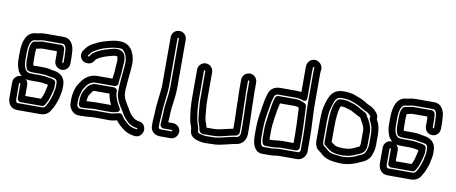

<svg xmlns="http://www.w3.org/2000/svg" viewBox="-69 -1017 3288 1383"><g transform="rotate(10 1575.0 -325.0)"><path d="M281 -180V-171C281 -169 280 -164 278 -157C270 -129 269 -105 250 -72H135V-153C135 -168 128 -182 118 -192C132 -188 147 -188 162 -188H217C242 -188 259 -183 281 -180ZM93 38H264C295 38 323 24 338 -4C347 -18 358 -37 366 -61L371 -75C374 -83 380 -97 382 -115C383 -124 391 -147 391 -171V-194C391 -252 354 -282 301 -288C295 -289 291 -289 289 -290C266 -296 248 -298 217 -298H162H154C152 -305 151 -317 151 -330V-373C151 -396 152 -412 154 -421C167 -423 178 -426 193 -429H303C303 -425 304 -421 305 -414V-358C305 -327 331 -303 361 -303C392 -303 415 -329 415 -358V-400V-401L413 -438C413 -484 391 -539 334 -539H201C182 -539 163 -536 141 -531C139 -531 137 -530 134 -530H132C65 -525 41 -458 41 -373V-330C41 -296 45 -272 58 -241C64 -228 74 -217 86 -208H80C50 -208 25 -183 25 -153V-38C25 0 48 38 93 38ZM353 -435V-447C353 -465 341 -479 326 -479H191H187C160 -475 150 -470 137 -470C126 -470 117 -461 114 -454C102 -434 101 -410 101 -373V-330C101 -307 104 -287 111 -269C117 -253 134 -248 162 -248H217C246 -248 256 -246 277 -241C283 -240 289 -239 296 -238C333 -234 341 -226 341 -194V-171C341 -159 334 -141 332 -121C331 -116 326 -101 323 -91L318 -77C311 -57 305 -46 295 -29C288 -18 284 -12 264 -12H93C82 -12 77 -14 75 -39V-153C75 -155 78 -158 80 -158C83 -158 85 -154 85 -153V-47C85 -32 99 -22 110 -22H265C275 -22 283 -28 287 -36C293 -47 302 -60 309 -80C322 -118 320 -119 327 -144C330 -154 331 -162 331 -171V-200C331 -210 325 -218 317 -222C301 -230 282 -230 278 -231C259 -235 240 -238 217 -238H162C142 -238 131 -239 123 -243C101 -254 92 -288 92 -311C92 -317 91 -323 91 -330V-373C91 -457 113 -478 135 -480C142 -480 147 -481 153 -482C171 -487 188 -489 201 -489H334C348 -489 363 -476 363 -437V-436L365 -399V-358C365 -355 363 -353 361 -353C358 -353 355 -356 355 -358V-416C355 -422 353 -433 353 -435Z M781 -279C781 -307 790 -346 790 -381L794 -437V-441C792 -466 791 -486 776 -501C746 -531 703 -519 669 -508C625 -497 587 -480 561 -460C555 -455 549 -449 545 -442L539 -433C534 -428 526 -433 530 -438L538 -449C547 -462 557 -471 568 -477C595 -493 617 -503 630 -507C684 -524 718 -528 739 -528C763 -528 764 -527 778 -513C791 -500 801 -476 804 -442C804 -401 797 -359 794 -317C793 -298 788 -251 789 -236V-216C789 -161 826 -113 841 -89L855 -65C864 -50 871 -41 879 -33L894 -17C910 -1 932 10 954 14L968 16C972 17 973 26 966 25L952 23C911 15 901 1 872 -25C866 -30 858 -40 849 -55C844 -64 834 -69 824 -67C798 -63 780 -55 759 -55H670C621 -56 604 -51 572 -51C534 -51 534 -47 524 -58C517 -65 515 -71 515 -77V-112C515 -128 529 -180 532 -186C538 -196 542 -202 548 -211C567 -241 590 -254 624 -254H756C771 -254 781 -268 781 -279ZM732 -304H624C574 -304 533 -280 506 -237C501 -228 495 -220 490 -212C477 -192 465 -143 465 -112V-77C465 -57 474 -38 488 -23C516 6 546 -1 572 -1C611 -1 625 -7 669 -6C692 -6 722 -5 759 -5C782 -5 800 -10 816 -14C823 -4 831 5 839 12C864 34 888 62 944 73L958 75C993 81 1016 53 1020 28C1024 4 1011 -28 976 -34L962 -36C954 -38 937 -46 930 -53L914 -68C911 -71 905 -78 897 -91L883 -115C865 -144 839 -182 839 -216C839 -223 838 -230 838 -238C838 -244 843 -294 844 -314C847 -353 854 -397 854 -443V-445C849 -516 815 -578 740 -578C709 -580 669 -571 615 -554C596 -548 572 -537 543 -521C525 -511 511 -497 498 -479L490 -468C481 -456 478 -441 480 -427C488 -376 556 -367 580 -405L587 -415C589 -418 592 -421 592 -421C610 -435 643 -450 682 -460H684C719 -472 734 -470 739 -467C740 -463 742 -455 744 -439L740 -384V-382C740 -359 735 -334 732 -304ZM754 -244H624C595 -244 570 -228 556 -204C546 -188 535 -176 529 -145C526 -130 525 -121 525 -112V-85C525 -75 532 -58 553 -60C558 -61 564 -61 572 -61C603 -61 624 -67 648 -66C658 -66 667 -65 675 -65H759C776 -65 791 -69 800 -71C800 -71 839 -76 816 -110C800 -134 788 -160 781 -191C779 -199 779 -206 779 -208V-219C779 -234 765 -244 754 -244ZM755 -115H675H649C637 -115 575 -111 575 -112C575 -113 576 -122 579 -136C583 -160 584 -153 600 -178C607 -191 612 -194 624 -194H730C734 -164 743 -139 755 -115Z M1222 -9C1222 -7 1219 -4 1217 -4H1149C1129 -4 1130 -4 1124 -10C1121 -13 1121 -13 1121 -17V-51L1125 -109V-111C1125 -171 1143 -266 1143 -323V-671C1143 -674 1144 -676 1148 -676C1151 -676 1153 -675 1153 -671V-323C1153 -242 1135 -197 1135 -113L1132 -68C1131 -62 1131 -57 1131 -52V-39C1131 -24 1145 -14 1156 -14H1217C1219 -14 1222 -11 1222 -9ZM1272 -9C1272 -39 1247 -64 1217 -64H1182L1185 -110V-112C1185 -189 1203 -232 1203 -323V-671C1203 -701 1179 -726 1148 -726C1118 -726 1093 -702 1093 -671V-323C1093 -275 1075 -179 1075 -112L1071 -54V-52V-17C1071 -1 1078 16 1090 27C1108 45 1129 46 1149 46H1217C1247 46 1272 21 1272 -9Z M1706 -369C1704 -345 1708 -334 1708 -318V-288L1710 -223L1712 -150V-78C1712 -61 1698 -47 1690 -46C1646 -42 1566 -17 1540 -15C1530 -14 1520 -14 1509 -14C1482 -14 1464 -12 1450 -15C1416 -21 1407 -26 1405 -35C1404 -44 1404 -51 1401 -63L1397 -77C1393 -93 1389 -98 1386 -113C1376 -163 1371 -216 1371 -272V-474C1371 -476 1374 -479 1376 -479C1378 -479 1381 -476 1381 -474V-272C1381 -228 1385 -194 1388 -165C1389 -155 1390 -146 1391 -139L1394 -117C1399 -91 1408 -81 1413 -49C1414 -44 1417 -38 1420 -35C1438 -17 1459 -24 1464 -24H1509C1547 -24 1576 -31 1601 -37L1623 -43C1644 -48 1662 -51 1683 -56C1694 -59 1702 -70 1702 -80V-150L1700 -225L1698 -289V-317L1696 -370V-457C1696 -459 1699 -462 1701 -462C1703 -462 1706 -459 1706 -457ZM1756 -368V-457C1756 -487 1731 -512 1701 -512C1671 -512 1646 -487 1646 -457V-370L1648 -317V-289L1650 -223L1652 -150V-100C1639 -97 1625 -94 1611 -91L1589 -86C1564 -80 1541 -74 1509 -74H1464H1460C1457 -89 1453 -104 1447 -116C1446 -118 1445 -120 1444 -126L1440 -147C1439 -152 1439 -159 1438 -169C1435 -199 1431 -231 1431 -272V-474C1431 -504 1406 -529 1376 -529C1346 -529 1321 -504 1321 -474V-272C1321 -213 1326 -157 1336 -104C1340 -84 1345 -75 1349 -64L1352 -51C1353 -45 1354 -40 1355 -28C1361 21 1415 30 1442 35C1466 39 1486 36 1509 36C1521 36 1533 36 1544 35C1582 33 1657 10 1695 4C1737 -1 1762 -41 1762 -78V-150L1760 -225L1758 -288V-318C1758 -343 1756 -352 1756 -368Z M2012 -14C1987 -14 1956 -8 1948 -8H1889C1878 -8 1862 -15 1862 -79V-116C1862 -161 1865 -199 1870 -229C1879 -280 1886 -335 1893 -355C1902 -380 1899 -398 1934 -398H2054C2075 -398 2092 -395 2105 -390C2105 -390 2139 -373 2139 -413V-599C2139 -631 2141 -637 2143 -638C2155 -648 2149 -609 2149 -599V-381C2149 -297 2157 -214 2157 -137V-30C2157 -24 2146 -14 2143 -14ZM2012 36H2143C2178 36 2207 3 2207 -30V-137C2207 -217 2199 -301 2199 -381V-599C2199 -609 2200 -619 2201 -626C2207 -673 2152 -710 2111 -678C2083 -656 2089 -622 2089 -599V-445C2080 -446 2066 -448 2054 -448H1934C1897 -448 1865 -430 1853 -395C1850 -388 1849 -380 1846 -371C1835 -340 1830 -287 1821 -237C1815 -203 1812 -163 1812 -116V-79C1812 -15 1831 42 1889 42H1948C1967 42 1994 36 2012 36ZM1901 -18H1948C1967 -18 2002 -24 2012 -24H2122C2137 -24 2147 -38 2147 -49V-143C2147 -179 2144 -247 2139 -349C2139 -358 2132 -367 2125 -370C2100 -382 2086 -388 2054 -388H1932C1921 -388 1911 -380 1908 -371C1897 -339 1890 -284 1885 -254C1877 -203 1872 -163 1872 -133V-77C1872 -51 1875 -18 1901 -18ZM1951 -338H2054C2078 -338 2077 -335 2090 -331C2095 -240 2097 -176 2097 -144V-74H2012C1993 -74 1958 -68 1948 -68H1922V-77V-133C1922 -183 1938 -282 1951 -338Z M2609 -333C2619 -314 2628 -291 2629 -286C2633 -263 2635 -246 2635 -242V-159C2635 -139 2625 -107 2621 -100C2615 -88 2601 -76 2573 -67C2572 -67 2571 -65 2570 -65C2525 -42 2483 -35 2441 -39C2384 -45 2368 -47 2344 -69C2333 -79 2324 -86 2316 -91C2315 -92 2306 -104 2306 -118V-233C2306 -295 2309 -336 2313 -352C2325 -400 2337 -430 2343 -436C2356 -451 2363 -453 2391 -453C2416 -453 2418 -451 2439 -448C2441 -448 2448 -446 2457 -443C2486 -433 2508 -423 2520 -416C2541 -404 2554 -396 2564 -392C2581 -385 2592 -378 2600 -368L2607 -360C2609 -358 2610 -358 2608 -353C2605 -346 2606 -339 2609 -333ZM2658 -347C2661 -363 2656 -379 2645 -392L2638 -400C2624 -416 2606 -429 2583 -438C2579 -439 2566 -447 2546 -459C2529 -469 2505 -479 2474 -490C2463 -494 2454 -497 2445 -498C2430 -500 2420 -503 2391 -503C2305 -503 2284 -448 2264 -364C2258 -339 2256 -297 2256 -233V-118C2256 -91 2267 -62 2290 -48C2294 -46 2301 -40 2310 -32C2341 -4 2373 7 2436 11C2486 16 2539 6 2591 -20C2625 -32 2652 -50 2666 -78C2673 -93 2685 -127 2685 -159V-242C2685 -253 2683 -269 2679 -294C2676 -312 2667 -328 2658 -347ZM2625 -242C2625 -276 2616 -294 2610 -309C2602 -329 2592 -342 2584 -356L2578 -368C2574 -376 2564 -381 2560 -383C2543 -390 2503 -417 2482 -424C2463 -430 2430 -443 2402 -443C2380 -443 2363 -444 2353 -432C2324 -397 2316 -331 2316 -233V-116C2316 -108 2320 -100 2326 -96C2337 -88 2359 -67 2377 -60C2422 -41 2495 -44 2538 -62C2597 -87 2625 -91 2625 -159ZM2575 -242V-159C2575 -150 2573 -140 2570 -132C2563 -128 2544 -119 2518 -108C2492 -97 2425 -95 2396 -107C2394 -108 2378 -119 2366 -128V-233C2366 -316 2374 -370 2386 -393H2402C2415 -393 2444 -383 2466 -376C2472 -374 2512 -349 2538 -338C2548 -318 2559 -303 2564 -290C2572 -271 2575 -269 2575 -242Z M2991 -180V-171C2991 -169 2990 -164 2988 -157C2980 -129 2979 -105 2960 -72H2845V-153C2845 -168 2838 -182 2828 -192C2842 -188 2857 -188 2872 -188H2927C2952 -188 2969 -183 2991 -180ZM2803 38H2974C3005 38 3033 24 3048 -4C3057 -18 3068 -37 3076 -61L3081 -75C3084 -83 3090 -97 3092 -115C3093 -124 3101 -147 3101 -171V-194C3101 -252 3064 -282 3011 -288C3005 -289 3001 -289 2999 -290C2976 -296 2958 -298 2927 -298H2872H2864C2862 -305 2861 -317 2861 -330V-373C2861 -396 2862 -412 2864 -421C2877 -423 2888 -426 2903 -429H3013C3013 -425 3014 -421 3015 -414V-358C3015 -327 3041 -303 3071 -303C3102 -303 3125 -329 3125 -358V-400V-401L3123 -438C3123 -484 3101 -539 3044 -539H2911C2892 -539 2873 -536 2851 -531C2849 -531 2847 -530 2844 -530H2842C2775 -525 2751 -458 2751 -373V-330C2751 -296 2755 -272 2768 -241C2774 -228 2784 -217 2796 -208H2790C2760 -208 2735 -183 2735 -153V-38C2735 0 2758 38 2803 38ZM3063 -435V-447C3063 -465 3051 -479 3036 -479H2901H2897C2870 -475 2860 -470 2847 -470C2836 -470 2827 -461 2824 -454C2812 -434 2811 -410 2811 -373V-330C2811 -307 2814 -287 2821 -269C2827 -253 2844 -248 2872 -248H2927C2956 -248 2966 -246 2987 -241C2993 -240 2999 -239 3006 -238C3043 -234 3051 -226 3051 -194V-171C3051 -159 3044 -141 3042 -121C3041 -116 3036 -101 3033 -91L3028 -77C3021 -57 3015 -46 3005 -29C2998 -18 2994 -12 2974 -12H2803C2792 -12 2787 -14 2785 -39V-153C2785 -155 2788 -158 2790 -158C2793 -158 2795 -154 2795 -153V-47C2795 -32 2809 -22 2820 -22H2975C2985 -22 2993 -28 2997 -36C3003 -47 3012 -60 3019 -80C3032 -118 3030 -119 3037 -144C3040 -154 3041 -162 3041 -171V-200C3041 -210 3035 -218 3027 -222C3011 -230 2992 -230 2988 -231C2969 -235 2950 -238 2927 -238H2872C2852 -238 2841 -239 2833 -243C2811 -254 2802 -288 2802 -311C2802 -317 2801 -323 2801 -330V-373C2801 -457 2823 -478 2845 -480C2852 -480 2857 -481 2863 -482C2881 -487 2898 -489 2911 -489H3044C3058 -489 3073 -476 3073 -437V-436L3075 -399V-358C3075 -355 3073 -353 3071 -353C3068 -353 3065 -356 3065 -358V-416C3065 -422 3063 -433 3063 -435Z"/></g></svg>

Font: Squarish
Style: Fog
Weight: 400
Foundry: Cannot Into Space Fonts
Version: Version 0.272